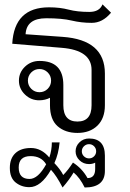

<svg xmlns="http://www.w3.org/2000/svg" viewBox="-20 -583 580 857"><path d="M345.2 92.3Q345.2 105.5 354.7 114.7Q364.3 124 377.4 124Q390.6 124 399.9 114.7Q409.2 105.5 409.2 92.3Q409.2 79.1 399.9 69.8Q390.6 60.5 377.4 60.5Q364.3 60.5 354.7 69.8Q345.2 79.1 345.2 92.3ZM208 -223.1Q208 -244.6 192.9 -259.8Q177.7 -274.9 156.2 -274.9Q134.8 -274.9 119.6 -259.8Q104.5 -244.6 104.5 -223.1Q104.5 -201.7 119.6 -186.5Q134.8 -171.4 156.2 -171.4Q177.7 -171.4 192.9 -186.5Q208 -201.7 208 -223.1ZM448.2 -113.3Q448.2 -54.7 414.8 -22.2Q381.3 10.3 325.7 10.3Q271.5 10.3 237.3 -19.5Q203.1 -49.3 203.1 -113.3V-146.5Q182.1 -135.7 156.2 -135.3Q118.7 -134.8 91.6 -160.9Q64.5 -187 64.5 -223.1Q64.5 -259.3 91.3 -285.2Q118.2 -311 156.2 -311Q262.7 -311 262.7 -203.6V-113.3Q262.7 -40.5 325.7 -40.5Q388.7 -40.5 388.7 -113.3V-271Q388.7 -358.9 255.4 -369.6L34.7 -387.7Q43.5 -550.3 198.7 -550.3Q247.6 -550.3 286.4 -540Q325.2 -529.8 378.9 -529.8Q424.3 -529.8 437.5 -563.5L475.6 -526.4Q437.5 -480.5 388.7 -481Q342.8 -481 300 -491.2Q257.3 -501.5 186.5 -501.5Q98.1 -501.5 94.2 -430.2L259.3 -418.5Q448.2 -405.3 448.2 -254.9ZM448.2 111.8V179.7Q448.2 253.9 357.9 253.9Q336.4 210 308.6 187Q289.6 219.2 259.3 253.9Q231.9 200.7 207.5 174.8Q162.6 252.9 110.8 252.4Q76.2 252.4 50 231.7Q23.9 210.9 23.9 166.5Q23.9 124 48.6 100.8Q73.2 77.6 118.2 77.6Q164.6 77.6 200.2 120.1Q211.4 86.9 211.4 52.7H246.1Q241.2 105 222.7 145Q250 173.8 262.2 198.2Q283.2 177.2 305.7 142.6Q347.2 169.4 370.6 211.9Q404.8 211.9 404.8 171.4V143.1Q392.6 149.4 377.4 149.4Q352.5 149.4 335 132.6Q317.4 115.7 317.4 92.3Q317.4 68.8 335 52Q352.5 35.2 377.4 35.2Q448.2 35.2 448.2 111.8ZM116.7 113.8Q63.5 113.8 63.5 164.6Q63.5 215.8 111.8 215.8Q149.9 215.8 186 150.4Q164.1 113.8 116.7 113.8Z"/></svg>

Font: Roboto Web
Style: Light
Weight: 300
Designer: Google
Version: Version 1.200310; 2013